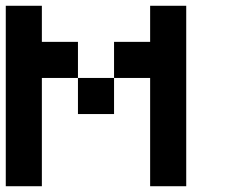

<svg xmlns="http://www.w3.org/2000/svg" viewBox="-20 -645 790 665"><path d="M125 0H0V-625H125V-500H250V-375H125ZM625 0H500V-375H375V-500H500V-625H625ZM250 -250V-375H375V-250Z"/></svg>

Font: Tiny5
Style: Regular
Weight: 400
Designer: Stefan Schmidt
Foundry: Made with Bits'n'Picas by Kreative Software
Version: Version 1.002; ttfautohint (v1.8.4.7-5d5b)